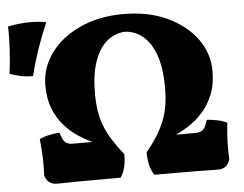

<svg xmlns="http://www.w3.org/2000/svg" viewBox="-123 -746 1025 808"><g transform="rotate(-5 389.5 -341.5)"><path d="M88 2Q66 2 53 -8.5Q40 -19 35 -38Q37 -67 36 -106.5Q35 -146 30 -191Q44 -199 69 -204.5Q94 -210 115 -211Q124 -180 134.5 -170Q145 -160 168 -160H280L258 -156Q227 -170 194 -191Q161 -212 134 -242.5Q107 -273 90 -315Q73 -357 73 -414Q73 -488 117.5 -549.5Q162 -611 242 -648Q322 -685 426 -685Q531 -685 610.5 -648Q690 -611 734.5 -549.5Q779 -488 779 -414Q779 -357 762 -315Q745 -273 718 -242.5Q691 -212 658.5 -191Q626 -170 594 -156L572 -160H684Q707 -160 717.5 -170Q728 -180 737 -211Q758 -210 783.5 -204.5Q809 -199 822 -191Q817 -146 816 -106.5Q815 -67 817 -38Q812 -19 799.5 -8.5Q787 2 764 2Q734 1 673.5 0.5Q613 0 497 0Q473 -36 473 -97Q502 -132 521 -163Q540 -194 552 -225Q564 -256 569 -289.5Q574 -323 574 -362Q574 -434 560 -482Q546 -530 523.5 -558Q501 -586 475 -598Q449 -610 426 -610Q403 -610 377 -598Q351 -586 328.5 -558Q306 -530 292 -482Q278 -434 278 -362Q278 -323 283 -289.5Q288 -256 300 -225Q312 -194 331.5 -163Q351 -132 379 -97Q379 -36 355 0Q239 0 178.5 0.5Q118 1 88 2ZM25 -458Q-4 -458 -27.5 -463Q-51 -468 -73 -476Q-67 -520 -63.5 -575.5Q-60 -631 -62 -675Q-39 -680 -15 -682.5Q9 -685 32 -685Q72 -685 100 -679Q75 -621 56.5 -566.5Q38 -512 25 -458Z"/></g></svg>

Font: Vollkorn Black
Style: Regular
Weight: 900
Designer: Friedrich Althausen
Foundry: Friedrich Althausen
Version: Version 5.000